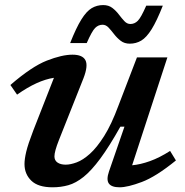

<svg xmlns="http://www.w3.org/2000/svg" viewBox="-20 -746 746 776"><path d="M420.5 -53 483 -234H466.5Q421.5 -154 385.5 -105.2Q349.5 -56.5 318 -31.2Q286.5 -6 256.2 2.5Q226 11 192.5 11Q134 11 106.5 -15.8Q79 -42.5 79 -83Q79 -103 86 -132.8Q93 -162.5 114.5 -218.5L198 -431.5Q131 -421.5 49 -363.5L22 -402.5Q108 -477 169.2 -501Q230.5 -525 273 -525Q313.5 -525 325.2 -502.8Q337 -480.5 317.5 -430L218 -179.5Q200 -134 200 -114Q200 -97.5 212.5 -89Q225 -80.5 245.5 -80.5Q265 -80.5 290 -89.8Q315 -99 343.2 -124.2Q371.5 -149.5 401 -196.2Q430.5 -243 458.5 -318.5L533.5 -514H656.5L514 -78Q547.5 -81 586 -94.8Q624.5 -108.5 667.5 -136L691 -97.5Q610.5 -32 553.2 -10.5Q496 11 463.5 11Q431 11 420 -4.2Q409 -19.5 420.5 -53ZM638 -723Q613.5 -661 592.8 -627.8Q572 -594.5 551 -582Q530 -569.5 504.5 -569.5Q483 -569.5 468 -581Q453 -592.5 441.2 -607.8Q429.5 -623 418.8 -634.5Q408 -646 394.5 -646Q377.5 -646 364.5 -633Q351.5 -620 330.5 -572H263.5Q288 -634 308.8 -667.2Q329.5 -700.5 350.5 -713Q371.5 -725.5 397 -725.5Q419 -725.5 434 -714Q449 -702.5 460.5 -687.2Q472 -672 482.8 -660.5Q493.5 -649 507 -649Q524 -649 537 -662Q550 -675 571 -723Z"/></svg>

Font: Newsreader 6pt Medium
Style: Italic
Weight: 500
Italic angle: -17°
Designer: Hugues Gentile
Foundry: Production Type
Version: Version 1.003; ttfautohint (v1.8.3)